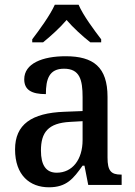

<svg xmlns="http://www.w3.org/2000/svg" viewBox="-20 -786 573 816"><path d="M117 -619V-606H163C195 -632 235 -668 263 -701C291 -668 332 -631 364 -606H410V-619C381 -657 333 -721 314 -766H213C193 -721 146 -657 117 -619ZM188 10C263 10 292 -27 331 -82H339L355 0H497V-44H494C452 -44 437 -60 437 -116V-374C437 -501 377 -547 259 -547C160 -547 83 -516 83 -449C83 -404 114 -386 175 -386C175 -450 189 -494 252 -494C319 -494 331 -447 331 -373V-314L254 -311C114 -306 44 -257 44 -151C44 -41 107 10 188 10ZM221 -52C175 -52 154 -85 154 -146C154 -223 184 -263 278 -268L331 -271V-191C331 -108 288 -52 221 -52Z"/></svg>

Font: Noto Serif Ethiopic SemiCondensed Medium
Style: Regular
Weight: 500
Width: 4
Designer: Monotype Design Team
Foundry: Monotype Imaging Inc.
Version: Version 2.102